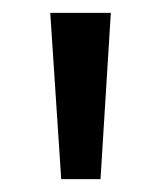

<svg xmlns="http://www.w3.org/2000/svg" viewBox="-20 -734 248 298"><path d="M152 -714 136 -456H75L58 -714Z"/></svg>

Font: Noto Sans Hebrew ExtraCondensed
Style: Regular
Weight: 400
Width: 2
Designer: Monotype Design Team
Foundry: Monotype Imaging Inc.
Version: Version 2.004; ttfautohint (v1.8.4.7-5d5b)